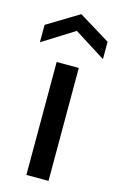

<svg xmlns="http://www.w3.org/2000/svg" viewBox="-135 -773 506 821"><g transform="rotate(15 118.5 -362.5)"><path d="M70 0V-500H168V0ZM-21 -563V-640L119 -725L258 -640V-563L119 -651Z"/></g></svg>

Font: Envelope Sans Variable
Style: Regular
Weight: 500
Designer: Andreas Rasmussen / Norman Anderson
Foundry: mail.de GmbH
Version: Version 1.150